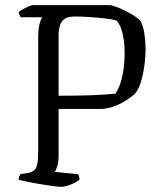

<svg xmlns="http://www.w3.org/2000/svg" viewBox="-20 -724 625 744"><path d="M215 0Q209 0 193.5 -2Q178 -4 157.5 -7Q137 -10 116 -14Q95 -18 78 -21.5Q61 -25 52 -28Q52 -35 55 -41Q58 -47 60 -50L86 -53Q101 -56 110.5 -62.5Q120 -69 124 -86.5Q128 -104 128 -140V-582Q128 -605 131 -621Q134 -637 138 -646Q142 -655 144 -657H61Q58 -660 55.5 -666.5Q53 -673 52 -676Q57 -682 68 -688Q79 -694 90.5 -699Q102 -704 107 -704H410Q429 -699 451 -689Q473 -679 493 -667Q513 -655 525 -642Q535 -623 539.5 -594Q544 -565 544 -536Q544 -501 539 -466.5Q534 -432 525 -403.5Q516 -375 502 -360Q490 -349 469.5 -335.5Q449 -322 425 -313Q401 -304 378 -302H207V-120Q207 -97 202 -80.5Q197 -64 192 -58L282 -49Q284 -47 286 -41Q288 -35 288 -28Q275 -17 253.5 -8.5Q232 0 215 0ZM207 -353Q281 -353 333.5 -355Q386 -357 427 -361Q439 -378 447 -403Q455 -428 459 -457.5Q463 -487 463 -516Q463 -558 455.5 -592Q448 -626 432 -644Q413 -650 384.5 -653Q356 -656 325.5 -658Q295 -660 269 -660Q245 -660 231.5 -651.5Q218 -643 212.5 -626Q207 -609 207 -586Z"/></svg>

Font: Texturina 12pt ExtraLight
Style: Regular
Weight: 250
Designer: Guillermo Torres Carreño
Foundry: Omnibus-Type
Version: Version 1.002